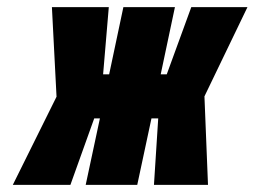

<svg xmlns="http://www.w3.org/2000/svg" viewBox="-20 -520 716 540"><path d="M676 -500H518L449 -311H432L472 -500H327L287 -311H270L286 -500H126L139 -248L16 0H178L245 -187H261L221 0H366L406 -187H425L413 0H565L555 -249Z"/></svg>

Font: Advent Pro ExtraBold
Style: Italic
Weight: 800
Italic angle: -12°
Version: Version 3.000